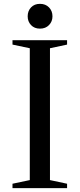

<svg xmlns="http://www.w3.org/2000/svg" viewBox="-20 -979 414 999"><path d="M135 -42V-728L45 -747V-770H329V-747L240 -728V-42L329 -23V0H45V-23ZM124 -894Q124 -922 141.5 -940.5Q159 -959 188 -959Q217 -959 235 -940.5Q253 -922 253 -894Q253 -867 235 -848.5Q217 -830 188 -830Q159 -830 141.5 -848.5Q124 -867 124 -894Z"/></svg>

Font: Libre Caslon Text
Style: Regular
Weight: 400
Designer: Pablo Impallari, Rodrigo Fuenzalida
Foundry: Pablo Impallari, Rodrigo Fuenzalida
Version: Version 1.002